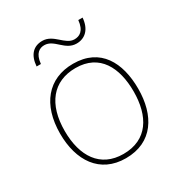

<svg xmlns="http://www.w3.org/2000/svg" viewBox="-170 -838 916 971"><g transform="rotate(-30 287.5 -353.0)"><path d="M126 -618H151C157 -678 186 -692 213 -692C271 -692 292 -617 360 -617C410 -617 446 -651 451 -716H426C420 -655 390 -641 361 -641C307 -641 281 -716 215 -716C164 -716 131 -684 126 -618ZM515 -264C515 -417 451 -538 292 -538C145 -538 59 -432 59 -264C59 -107 134 10 286 10C443 10 515 -109 515 -264ZM86 -264C86 -420 160 -513 292 -513C433 -513 488 -402 488 -264C488 -119 426 -15 286 -15C151 -15 86 -117 86 -264Z"/></g></svg>

Font: Noto Sans Gurmukhi UI Thin
Style: Regular
Weight: 100
Designer: Jelle Bosma - Monotype Design Team
Foundry: Monotype Imaging Inc.
Version: Version 2.004